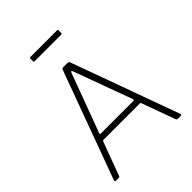

<svg xmlns="http://www.w3.org/2000/svg" viewBox="-256 -1073 1212 1212"><g transform="rotate(-45 350.0 -467.0)"><path d="M60 0Q56 0 54 -2.5Q52 -5 53 -9L318 -731Q320 -737 323.5 -739.5Q327 -742 334 -742H367Q382 -742 385 -732L647 -10Q649 -6 646.5 -3Q644 0 639 0H615Q605 0 602 -8L521 -231Q520 -235 518 -236.5Q516 -238 511 -238H189Q182 -238 179 -231L96 -7Q95 -3 92.5 -1.5Q90 0 85 0H60ZM494 -278Q504 -278 501 -288L358 -678Q354 -688 350.5 -688Q347 -688 343 -677L198 -286Q195 -278 203 -278ZM476 -928V-904Q476 -896 466 -896H231Q227 -896 225.5 -898Q224 -900 224 -904V-927Q224 -934 229 -934H471Q476 -934 476 -928Z"/></g></svg>

Font: Libre Franklin Thin
Style: Regular
Weight: 100
Designer: Pablo Impallari, Rodrigo Fuenzalida, Nhung Nguyen
Foundry: Impallari Type
Version: Version 3.000